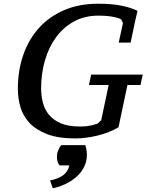

<svg xmlns="http://www.w3.org/2000/svg" viewBox="-20 -732 804 1032"><path d="M617 -48 665 -275H735L747 -331H470L458 -275H564L524 -86L505 -68C491.7 -63.3 478 -59.5 464 -56.5C450 -53.5 432 -52 410 -52C368 -52 333.5 -57.8 306.5 -69.5C279.5 -81.2 258.2 -96.7 242.5 -116C226.8 -135.3 216 -157.3 210 -182C204 -206.7 201 -231.7 201 -257C201 -309.7 207.8 -359.7 221.5 -407C235.2 -454.3 255 -495.8 281 -531.5C307 -567.2 339.2 -595.5 377.5 -616.5C415.8 -637.5 459.7 -648 509 -648C518.3 -648 529 -647.7 541 -647C553 -646.3 564.7 -645.2 576 -643.5C587.3 -641.8 598 -639.7 608 -637C618 -634.3 625.7 -631.3 631 -628L641 -608L618 -503H682L700 -588C702 -598.7 704.2 -609.2 706.5 -619.5C708.8 -629.8 711 -639 713 -647C715 -655 716.5 -661.5 717.5 -666.5L719 -674C695.7 -685.3 667 -694.5 633 -701.5C599 -708.5 557.3 -712 508 -712C440 -712 379.3 -700.7 326 -678C272.7 -655.3 227.5 -623.7 190.5 -583C153.5 -542.3 125.2 -494 105.5 -438C85.8 -382 76 -320.7 76 -254C76 -221.3 80.5 -189.2 89.5 -157.5C98.5 -125.8 114.5 -97.5 137.5 -72.5C160.5 -47.5 192 -27.2 232 -11.5C272 4.2 323 12 385 12C423 12 463 6.8 505 -3.5C547 -13.8 584.3 -28.7 617 -48ZM249 238 264 280C286 275.3 307.8 268 329.5 258C351.2 248 370.8 235.5 388.5 220.5C406.2 205.5 420.3 187.8 431 167.5C441.7 147.2 447 124.3 447 99C447 84.3 444.3 67.3 439 48H310C303.3 54.7 297.7 63.8 293 75.5C288.3 87.2 286 99.7 286 113C286 120.3 287 127.8 289 135.5C291 143.2 294.7 150.3 300 157H353C347.7 179.7 336.5 197.3 319.5 210C302.5 222.7 279 232 249 238Z"/></svg>

Font: PT Serif Caption
Style: Italic
Weight: 400
Italic angle: -12°
Designer: A.Korolkova, O.Umpeleva, V.Yefimov
Foundry: ParaType Ltd
Version: Version 1.000W OFL